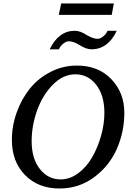

<svg xmlns="http://www.w3.org/2000/svg" viewBox="-20 -1062 749 1098"><path d="M691 -417Q691 -309 648.5 -211.5Q606 -114 519 -49Q432 16 320 16Q199 16 123.5 -60.5Q48 -137 48 -262Q48 -342 75.5 -419Q103 -496 151 -555.5Q199 -615 269.5 -651Q340 -687 420 -687Q542 -687 616.5 -609.5Q691 -532 691 -417ZM577 -417Q577 -516 530.5 -576.5Q484 -637 411 -637Q341 -637 282.5 -578Q224 -519 192.5 -431.5Q161 -344 161 -254Q161 -155 208 -95.5Q255 -36 327 -36Q380 -36 427.5 -71.5Q475 -107 507 -162.5Q539 -218 558 -285.5Q577 -353 577 -417ZM648 -886Q597 -780 503 -780Q474 -780 437 -803Q401 -826 373 -826Q359 -826 342 -812.5Q325 -799 317 -780H264Q315 -886 408 -886Q439 -886 475 -862Q512 -840 539 -840Q553 -840 570 -853.5Q587 -867 595 -886ZM631 -1042 619 -977H316L330 -1042Z"/></svg>

Font: Veleka
Style: Italic
Weight: 400
Italic angle: -12°
Designer: Stefan Peev, Context Ltd, 2016; SIL International, 1997-2014.
Foundry: Stefan Peev, Context Ltd, 2016
Version: Version 1.000